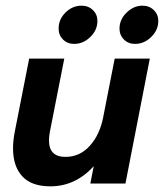

<svg xmlns="http://www.w3.org/2000/svg" viewBox="-20 -648 582 678"><path d="M26 -124Q26 -151 32 -182L83 -441H207L156 -182Q153 -166 153 -152Q153 -94 211 -94Q262 -94 297 -133Q332 -172 344 -232L385 -441H509L423 0H299L311 -61Q246 10 158 10Q91 10 58.5 -25.5Q26 -61 26 -124ZM402 -547Q402 -579 427 -603.5Q452 -628 483 -628Q507 -628 523 -612.5Q539 -597 539 -574Q539 -542 514 -517.5Q489 -493 457 -493Q433 -493 417.5 -508.5Q402 -524 402 -547ZM268 -628Q292 -628 308 -612.5Q324 -597 324 -574Q324 -542 299 -517.5Q274 -493 242 -493Q218 -493 202.5 -508.5Q187 -524 187 -547Q187 -580 211.5 -604Q236 -628 268 -628Z"/></svg>

Font: Teachers SemiBold
Style: Italic
Weight: 600
Designer: Alfredo Marco Pradil & Chank Diesel
Version: Version 0.009